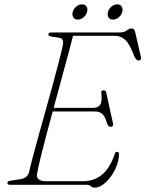

<svg xmlns="http://www.w3.org/2000/svg" viewBox="-20 -849 668 882"><path d="M378 0H27Q14 0 14 -9Q14 -17.5 29.5 -19L71 -25.5Q88 -28 98.2 -35Q108.5 -42 113.5 -57.5Q118.5 -81.5 130 -125.2Q141.5 -169 157 -225Q172.5 -281 189.5 -341.2Q206.5 -401.5 222.2 -459.2Q238 -517 250.2 -564.5Q262.5 -612 268.5 -641Q272 -654 268.2 -663.8Q264.5 -673.5 254 -675L217 -681Q202 -683.5 202 -691Q202 -700 217.5 -700H531.5Q550 -700 562.2 -709.2Q574.5 -718.5 585 -718.5Q596.5 -718.5 600.5 -703.5L627 -589Q629.5 -580 626.2 -575.5Q623 -571 617.5 -571Q607 -571 598.5 -586.5Q576 -647.5 555.2 -666Q534.5 -684.5 507.5 -684.5H315.5Q299.5 -621.5 275 -532.2Q250.5 -443 226.5 -353.5H407.5Q430.5 -353.5 440.2 -367.8Q450 -382 445.5 -423.5Q444 -434 455 -434Q466.5 -434 468 -424L499 -282.5Q501 -274.5 497.8 -270.8Q494.5 -267 490 -266.5Q478.5 -266 473.5 -277.5Q463 -314 450.5 -325.5Q438 -337 414.5 -337H222Q205.5 -276 190.8 -220.5Q176 -165 165.8 -122.5Q155.5 -80 151.5 -57.5Q140 -16.5 192 -16.5H359.5Q411.5 -16.5 448.2 -46.2Q485 -76 508 -144Q510.5 -151.5 518 -151.5Q526.5 -151.5 526.5 -142Q526.5 -107 509 -71Q491.5 -35 465.5 -11Q439.5 13 413.5 13Q404.5 13 397.5 6.5Q390.5 0 378 0ZM337.5 -759Q323 -759 316.8 -769.5Q310.5 -780 314 -794Q318 -808.5 330 -818.8Q342 -829 357 -829Q371.5 -829 377.8 -818.8Q384 -808.5 380 -794Q376 -780 364 -769.5Q352 -759 337.5 -759ZM499 -759Q484.5 -759 478.2 -769.5Q472 -780 476 -794Q480 -808.5 492 -818.8Q504 -829 518.5 -829Q533 -829 539.2 -818.8Q545.5 -808.5 541.5 -794Q538 -780 525.8 -769.5Q513.5 -759 499 -759Z"/></svg>

Font: Fraunces 9pt S000 Thin
Style: Italic
Weight: 100
Italic angle: -16°
Version: Version 1.000; ttfautohint (v1.8.3)